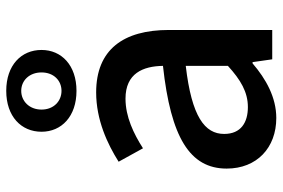

<svg xmlns="http://www.w3.org/2000/svg" viewBox="-165 -727 905 615"><g transform="rotate(-90 287.5 -419.5)"><path d="M304 -627C386 -627 435 -675 435 -739C435 -804 386 -852 304 -852C222 -852 173 -804 173 -739C173 -675 222 -627 304 -627ZM304 -675C271 -675 244 -700 244 -739C244 -778 271 -804 304 -804C337 -804 363 -778 363 -739C363 -700 337 -675 304 -675ZM217 13C283 13 342 -20 392 -63H396L405 0H499V-331C499 -477 436 -564 299 -564C211 -564 134 -528 77 -492L120 -414C167 -444 221 -470 279 -470C360 -470 383 -414 384 -350C155 -325 55 -264 55 -146C55 -49 122 13 217 13ZM252 -78C203 -78 166 -100 166 -154C166 -216 221 -258 384 -277V-142C339 -101 300 -78 252 -78Z"/></g></svg>

Font: Noto Sans JP Medium
Style: Regular
Weight: 500
Designer: Ryoko NISHIZUKA  (kana, bopomofo & ideographs); Paul D. Hunt (Latin, Greek & Cyrillic); Sandoll Communications , Soo-you
Foundry: Adobe
Version: Version 2.002;hotconv 1.0.116;makeotfexe 2.5.65601